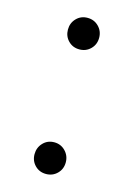

<svg xmlns="http://www.w3.org/2000/svg" viewBox="-87 -555 426 612"><g transform="rotate(15 126.0 -249.5)"><path d="M74.7 -454.6Q74.7 -476.6 89.4 -491.7Q104 -506.8 126 -506.8Q147.9 -506.8 162.8 -491.7Q177.7 -476.6 177.7 -454.6Q177.7 -432.6 162.8 -417.7Q147.9 -402.8 126 -402.8Q104 -402.8 89.4 -417.7Q74.7 -432.6 74.7 -454.6ZM74.7 -43.5Q74.7 -65.4 89.4 -80.8Q104 -96.2 126 -96.2Q147.9 -96.2 162.8 -80.8Q177.7 -65.4 177.7 -43.5Q177.7 -21.5 162.8 -6.6Q147.9 8.3 126 8.3Q104 8.3 89.4 -6.6Q74.7 -21.5 74.7 -43.5Z"/></g></svg>

Font: Giphurs Light
Style: Regular
Weight: 300
Version: Version 0.920; ttfautohint (v1.8.4.7-5d5b)